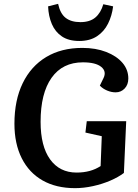

<svg xmlns="http://www.w3.org/2000/svg" viewBox="-20 -964 718 998"><path d="M636 -334 624 -65Q595 -43 553 -25Q511 -7 463 3.5Q415 14 370 14Q272 14 201.5 -26Q131 -66 93 -141.5Q55 -217 55 -321Q55 -443 98 -531.5Q141 -620 220 -667.5Q299 -715 408 -715Q478 -715 532 -694Q586 -673 616.5 -637.5Q647 -602 647 -556Q647 -524 628 -504Q609 -484 581 -484Q559 -484 536.5 -493.5Q514 -503 499 -519L518 -558Q535 -593 506 -616.5Q477 -640 411 -640Q305 -640 248 -559.5Q191 -479 191 -331Q191 -204 240.5 -135.5Q290 -67 378 -67Q452 -67 503 -101L509 -256L424 -275L431 -334ZM282 -944Q293 -893 321.5 -871Q350 -849 398 -849Q447 -849 475.5 -873Q504 -897 517 -942L568 -931Q562 -882 541.5 -841Q521 -800 484 -775.5Q447 -751 392 -751Q337 -751 302 -774.5Q267 -798 249.5 -839Q232 -880 230 -931Z"/></svg>

Font: Literata 12pt SemiBold
Style: Italic
Weight: 600
Italic angle: -2°
Designer: Latin by Veronika Burian and Jose Scaglione. Greek by Irene Vlachou. Cyrillic by Vera Evstafieva
Foundry: TypeTogether
Version: Version 3.002